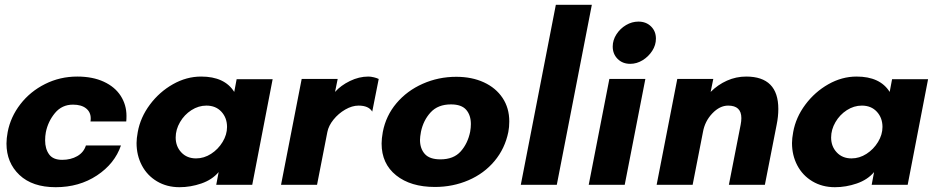

<svg xmlns="http://www.w3.org/2000/svg" viewBox="-20 -770 3928 800"><path d="M7 -172Q7 -193 12 -220Q24 -283 65 -336Q106 -389 168 -420Q230 -451 302 -451Q366 -451 412.5 -429.5Q459 -408 483 -370.5Q507 -333 507 -287Q507 -272 506 -264H357Q358 -268 358 -277Q358 -303 338.5 -318.5Q319 -334 284 -334Q238 -334 209 -299Q180 -264 171 -219Q168 -203 168 -185Q168 -150 184.5 -127Q201 -104 239 -104Q275 -104 302 -119.5Q329 -135 338 -164H484Q458 -88 384 -39Q310 10 212 10Q115 10 61 -41Q7 -92 7 -172Z M549 -174Q549 -193 554 -220Q565 -281 604.5 -334Q644 -387 700.5 -419Q757 -451 818 -451Q916 -451 956 -387L966 -440H1116L1031 0H881L891 -53Q864 -21 819 -5.5Q774 10 728 10Q675 10 634 -14.5Q593 -39 571 -81Q549 -123 549 -174ZM797 -110Q830 -110 859.5 -129Q889 -148 907.5 -178.5Q926 -209 926 -241Q926 -279 902.5 -304.5Q879 -330 840 -330Q807 -330 777.5 -311Q748 -292 730 -261Q712 -230 712 -197Q712 -160 735.5 -135Q759 -110 797 -110Z M1237 -441H1387L1376 -387Q1400 -414 1438 -432.5Q1476 -451 1515 -451Q1525 -451 1537.5 -448Q1550 -445 1558 -441L1531 -305Q1516 -330 1474 -330Q1447 -330 1418.5 -313.5Q1390 -297 1369.5 -271.5Q1349 -246 1344 -220L1301 0H1151Z M1570 -172Q1570 -192 1575 -220Q1588 -288 1632 -340Q1676 -392 1741.5 -421Q1807 -450 1881 -450Q1946 -450 1996 -427Q2046 -404 2074 -362Q2102 -320 2102 -264Q2102 -240 2098 -220Q2084 -151 2040.5 -99Q1997 -47 1932 -19Q1867 9 1792 9Q1691 9 1630.5 -39.5Q1570 -88 1570 -172ZM1730 -187Q1730 -151 1750 -128.5Q1770 -106 1815 -106Q1870 -106 1899.5 -139Q1929 -172 1939 -221Q1942 -238 1942 -253Q1942 -290 1922.5 -312.5Q1903 -335 1859 -335Q1805 -335 1774.5 -302Q1744 -269 1734 -221Q1730 -199 1730 -187Z M2296 -750H2446L2300 0H2150Z M2519 -441H2669L2583 0H2433ZM2640 -680Q2672 -680 2692.5 -660Q2713 -640 2713 -609Q2713 -582 2697.5 -558Q2682 -534 2657.5 -519Q2633 -504 2606 -504Q2574 -504 2553.5 -524.5Q2533 -545 2533 -576Q2533 -603 2548.5 -627Q2564 -651 2588.5 -665.5Q2613 -680 2640 -680Z M2802 -441H2952L2941 -387Q2971 -417 3009 -434Q3047 -451 3089 -451Q3223 -451 3223 -316Q3223 -284 3216 -250L3167 0H3017L3066 -250Q3069 -265 3069 -278Q3069 -330 3014 -330Q2979 -330 2948 -297.5Q2917 -265 2909 -220L2866 0H2716Z M3280 -174Q3280 -193 3285 -220Q3296 -281 3335.5 -334Q3375 -387 3431.5 -419Q3488 -451 3549 -451Q3647 -451 3687 -387L3697 -440H3847L3762 0H3612L3622 -53Q3595 -21 3550 -5.5Q3505 10 3459 10Q3406 10 3365 -14.5Q3324 -39 3302 -81Q3280 -123 3280 -174ZM3528 -110Q3561 -110 3590.5 -129Q3620 -148 3638.5 -178.5Q3657 -209 3657 -241Q3657 -279 3633.5 -304.5Q3610 -330 3571 -330Q3538 -330 3508.5 -311Q3479 -292 3461 -261Q3443 -230 3443 -197Q3443 -160 3466.5 -135Q3490 -110 3528 -110Z"/></svg>

Font: Teachers
Style: Bold Italic
Weight: 700
Designer: Alfredo Marco Pradil & Chank Diesel
Version: Version 0.009